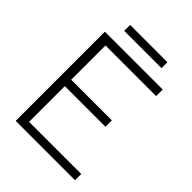

<svg xmlns="http://www.w3.org/2000/svg" viewBox="-195 -761 857 857"><g transform="rotate(45 234.0 -332.0)"><path d="M58.3 0V-563H423.5V-521.5H103.7V-305.2H360.3V-264.8H103.7V-39.3H432.8V0ZM116.8 -626.7V-664H352.2V-626.7Z"/></g></svg>

Font: Darker Grotesque Light
Style: Regular
Weight: 300
Designer: Gabriel Lam
Foundry: TypeRant
Version: Version 1.000;gftools[0.9.28]